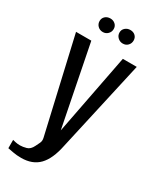

<svg xmlns="http://www.w3.org/2000/svg" viewBox="-191 -683 708 860"><g transform="rotate(30 163.5 -253.5)"><path d="M77 117Q54 117 35.5 113.5Q17 110 6 108V65Q10 66 20.5 68.5Q31 71 45 71Q59 71 77 66Q95 61 106 38Q110 29 116.5 16.5Q123 4 119 -12L8 -495H87L170 -76H169L250 -495H322L217 -26Q202 48 168.5 82.5Q135 117 77 117ZM112 -554Q96 -554 85.5 -564.5Q75 -575 75 -590Q75 -605 85.5 -614.5Q96 -624 112 -624Q127 -624 137.5 -614.5Q148 -605 148 -590Q148 -575 137.5 -564.5Q127 -554 112 -554ZM215 -554Q200 -554 189 -564.5Q178 -575 178 -590Q178 -605 189 -614.5Q200 -624 215 -624Q231 -624 241 -614.5Q251 -605 251 -590Q251 -575 241 -564.5Q231 -554 215 -554Z"/></g></svg>

Font: Alumni Sans Medium
Style: Regular
Weight: 500
Designer: Robert E. Leuschke
Foundry: Robert E. Leuschke
Version: Version 1.018